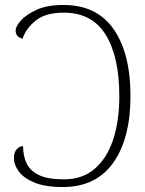

<svg xmlns="http://www.w3.org/2000/svg" viewBox="-20 -744 584 774"><path d="M233 10Q161 10 117.5 -8.5Q74 -27 55 -54Q36 -81 36 -106Q36 -130 47.5 -142.5Q59 -155 73 -155Q73 -115 87.5 -85Q102 -55 137.5 -38Q173 -21 238 -21Q311 -21 360.5 -62.5Q410 -104 435.5 -179.5Q461 -255 461 -357Q461 -515 406 -604Q351 -693 237 -693Q164 -693 124.5 -661.5Q85 -630 71 -588Q43 -595 43 -621Q43 -637 64 -661Q85 -685 127.5 -704.5Q170 -724 236 -724Q370 -724 438 -626.5Q506 -529 506 -357Q506 -186 436.5 -88Q367 10 233 10Z"/></svg>

Font: Noto Serif ExtraLight
Style: Regular
Weight: 200
Designer: Monotype Design Team
Foundry: Monotype Imaging Inc.
Version: Version 2.015; ttfautohint (v1.8.4.7-5d5b)